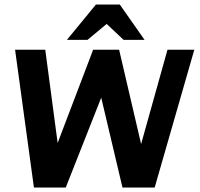

<svg xmlns="http://www.w3.org/2000/svg" viewBox="-20 -833 888 853"><path d="M130.7 0 47 -612H181.1L236.1 -197.9L393.8 -612H509.2L606.9 -193.1L724.1 -612H843.2L667.2 0H524.1L429.7 -399.2L272.2 0ZM277.3 -655.9 406.2 -812.9H512.2L622.2 -655.9H529.1L453.9 -726.7L368.8 -655.9Z"/></svg>

Font: Ancizar Sans Thin
Style: Italic
Weight: 100
Italic angle: -4°
Designer: Cesar Puertas, Viviana Monsalve, Julian Moncada, Julian Prieto, Jose Castro, Mariel Hernandez, Felipe Aragon, Sara Alarc
Version: Version 8.100